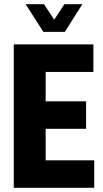

<svg xmlns="http://www.w3.org/2000/svg" viewBox="-20 -901 496 921"><path d="M46 0V-688H428V-556H199V-415H393V-283H199V-132H432V0ZM103 -881H191L260 -776H220L289 -881H375L291 -748H188Z"/></svg>

Font: Archivo ExtraCondensed ExtraBold
Style: Regular
Weight: 800
Width: 2
Designer: Hector Gatti
Foundry: Omnibus-Type
Version: Version 2.001